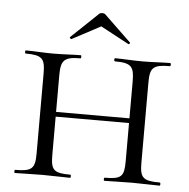

<svg xmlns="http://www.w3.org/2000/svg" viewBox="-48 -683 718 730"><g transform="rotate(5 311.0 -317.5)"><path d="M205 -526 314 -584 422 -526C425 -524 431 -531 427 -533L325 -631C319 -636 308 -636 302 -631L199 -533C196 -531 203 -525 205 -526ZM587 -12C523 -12 511 -23 511 -81V-387C511 -444 523 -456 587 -456C591 -456 591 -468 587 -468C558 -468 520 -465 482 -465C441 -465 405 -468 377 -468C373 -468 373 -456 377 -456C441 -456 451 -442 451 -385V-245H171V-385C171 -442 183 -456 246 -456C249 -456 249 -468 246 -468C218 -468 181 -465 140 -465C102 -465 65 -468 36 -468C33 -468 33 -456 36 -456C99 -456 111 -444 111 -387V-81C111 -23 99 -12 35 -12C32 -12 32 0 35 0C64 0 102 -2 140 -2C181 -2 217 0 246 0C249 0 249 -12 246 -12C182 -12 171 -23 171 -81V-227H451V-81C451 -23 441 -12 377 -12C373 -12 373 0 377 0C405 0 441 -2 482 -2C520 -2 558 0 587 0C591 0 591 -12 587 -12Z"/></g></svg>

Font: Cormorant SC
Style: Regular
Weight: 400
Designer: Christian Thalmann (Catharsis Fonts)
Version: Version 1.000;PS 001.000;hotconv 1.0.70;makeotf.lib2.5.58329